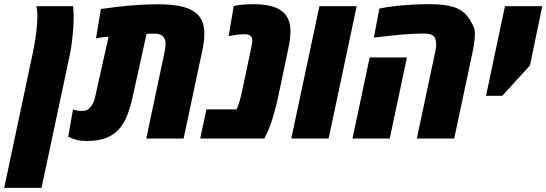

<svg xmlns="http://www.w3.org/2000/svg" viewBox="-81 -661 2607 916"><path d="M-61 235.4 73.2 -397.5Q81.5 -436 86.9 -470.7Q92.3 -505.4 94.7 -535.2Q97.2 -564.9 97.2 -587.4Q97.2 -594.2 96.9 -599.9Q96.7 -605.5 95.7 -612.8Q94.7 -620.1 92.8 -631.3H267.6Q268.6 -621.6 269.5 -609.4Q270.5 -597.2 270.5 -583Q270.5 -561 268.6 -529.5Q266.6 -498 262.2 -461.9Q257.8 -425.8 250 -390.1L117.2 235.4Z M332 11.7Q306.2 11.7 285.6 6.6Q265.1 1.5 244.6 -8.8L267.1 -138.2Q290 -131.8 308.6 -131.8Q327.6 -131.8 337.6 -138.2Q347.7 -144.5 357.4 -159.7Q362.8 -167 366.7 -177Q370.6 -187 374.5 -205.6L437 -485.8Q422.4 -484.4 407.2 -482.9Q392.1 -481.4 377 -478L400.4 -618.2Q437 -623.5 481.4 -628.7Q525.9 -633.8 575 -637.2Q624 -640.6 674.3 -640.6Q727.5 -640.6 772.2 -632.8Q816.9 -625 844.7 -605.5Q870.1 -589.4 882.1 -562.7Q894 -536.1 894 -503.4Q894 -481.4 890.6 -455.8Q887.2 -430.2 880.4 -401.9L794.9 0H616.7L702.6 -405.3Q709 -434.1 709 -450.7Q709 -463.4 705.6 -472.7Q702.1 -481.9 695.3 -488.3Q691.4 -492.2 685.5 -494.9Q679.7 -497.6 672.9 -499Q666 -500.5 657.7 -500.5Q650.4 -500.5 638.2 -500.2Q626 -500 618.2 -499.5L551.8 -198.2Q540.5 -147 524.7 -107.7Q508.8 -68.4 484.1 -42Q459.5 -15.6 422.6 -2Q385.7 11.7 332 11.7Z M874 0 903.8 -139.2H1047.9Q1053.7 -151.9 1060.8 -174.6Q1067.9 -197.3 1073.2 -223.1L1118.2 -436Q1120.1 -443.8 1121.3 -452.4Q1122.6 -460.9 1122.6 -468.8Q1122.6 -475.1 1120.6 -480.5Q1118.7 -485.8 1113.8 -490.2Q1109.4 -493.7 1102.5 -495.6Q1095.7 -497.6 1086.4 -497.6Q1072.3 -497.6 1053.7 -495.8Q1035.2 -494.1 1009.8 -488.3L1034.2 -632.3Q1055.7 -637.7 1082 -639.4Q1108.4 -641.1 1127.9 -641.1Q1180.7 -641.1 1217 -630.6Q1253.4 -620.1 1274.4 -598.6Q1289.1 -583.5 1296.9 -562Q1304.7 -540.5 1304.7 -512.2Q1304.7 -495.1 1302 -472.7Q1299.3 -450.2 1294.4 -428.7L1243.7 -188Q1236.8 -156.7 1227.5 -123.8Q1218.3 -90.8 1208.3 -63.5Q1198.2 -36.1 1189.9 -20.5L1180.2 0Z M1308.6 0 1442.9 -631.3H1620.6L1486.8 0Z M1907.7 0 1993.7 -405.8Q1996.6 -418.5 1998.3 -429.4Q2000 -440.4 2000 -450.7Q2000 -465.8 1995.6 -476.6Q1991.2 -487.3 1982.4 -492.7Q1976.1 -497.1 1964.8 -499Q1953.6 -501 1938 -501Q1892.6 -501 1834 -495.8Q1775.4 -490.7 1702.6 -481.4L1729 -620.1Q1762.2 -627.4 1801.8 -631.8Q1841.3 -636.2 1883.1 -638.7Q1924.8 -641.1 1963.4 -641.1Q2025.4 -641.1 2063 -632.8Q2100.6 -624.5 2121.6 -608.9Q2137.7 -597.7 2148.7 -584.2Q2159.7 -570.8 2166 -556.6Q2173.3 -545.9 2179 -532.5Q2184.6 -519 2184.6 -498.5Q2184.6 -479.5 2180.9 -454.1Q2177.2 -428.7 2170.4 -397.9L2085.9 0ZM1600.6 0 1682.6 -386.7H1860.4L1778.3 0Z M2237.8 -204.1 2328.1 -631.3H2505.9L2447.3 -348.6L2315.4 -204.1Z"/></svg>

Font: Open Sans SemiCondensed ExtraBold
Style: Italic
Weight: 800
Width: 4
Italic angle: -12°
Designer: Monotype Design Team
Foundry: Monotype Imaging Inc.
Version: Version 3.003